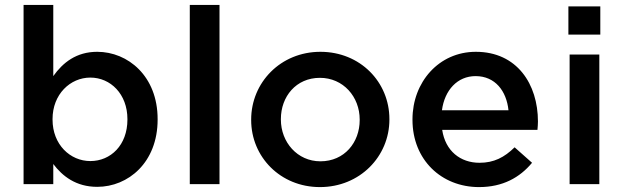

<svg xmlns="http://www.w3.org/2000/svg" viewBox="-20 -750 2543 782"><path d="M376 11C502 11 622 -88 622 -263V-265C622 -440 501 -539 376 -539C291 -539 236 -495 197 -440V-730H76V0H197V-82C234 -33 289 11 376 11ZM348 -94C266 -94 194 -161 194 -263V-265C194 -366 266 -434 348 -434C430 -434 499 -367 499 -265V-263C499 -159 431 -94 348 -94Z M753 -730V0H874V-730Z M1283 12C1446 12 1566 -113 1566 -263V-265C1566 -416 1447 -539 1285 -539C1123 -539 1003 -414 1003 -263V-261C1003 -111 1122 12 1283 12ZM1285 -93C1191 -93 1124 -171 1124 -263V-265C1124 -357 1186 -433 1283 -433C1378 -433 1445 -356 1445 -263V-261C1445 -170 1383 -93 1285 -93Z M1931 12C2028 12 2097 -27 2147 -87L2076 -150C2034 -109 1992 -87 1933 -87C1855 -87 1794 -135 1781 -221H2169C2170 -233 2171 -244 2171 -255C2171 -407 2086 -539 1918 -539C1767 -539 1660 -415 1660 -264V-262C1660 -99 1778 12 1931 12ZM2051 -301H1780C1791 -383 1843 -440 1917 -440C1997 -440 2043 -379 2051 -301Z M2295 -724V-609H2425V-724ZM2300 -528V0H2421V-528Z"/></svg>

Font: Mission Medium
Style: Regular
Weight: 500
Version: Version 1.000;FEAKit 1.0